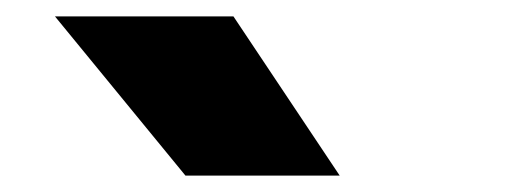

<svg xmlns="http://www.w3.org/2000/svg" viewBox="-20 -828 640 234"><path d="M206 -614 47 -808H264.5L394 -614Z"/></svg>

Font: Encode Sans Expanded ExtraBold
Style: Regular
Weight: 800
Width: 7
Designer: Multiple Designers
Foundry: Impallari Type
Version: Version 3.000; ttfautohint (v1.8.3) -l 8 -r 50 -G 200 -x 14 